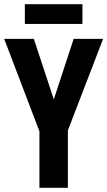

<svg xmlns="http://www.w3.org/2000/svg" viewBox="-20 -900 514 920"><path d="M237.8 -423.8 333 -713.9H474.1L305.2 -274.9V0H168.9V-271L0 -713.9H142.1ZM375 -879.9V-785.2H99.1V-879.9Z"/></svg>

Font: Open Sans Condensed
Style: Bold
Weight: 700
Width: 3
Designer: Monotype Design Team
Foundry: Monotype Imaging Inc.
Version: Version 3.003; ttfautohint (v1.8.4)